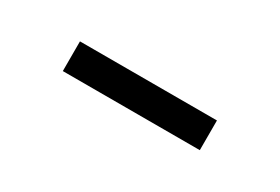

<svg xmlns="http://www.w3.org/2000/svg" viewBox="-6 -885 612 420"><g transform="rotate(30 300.0 -675.5)"><path d="M127 -638V-713H473V-638Z"/></g></svg>

Font: Montserrat Thin SemiBold
Style: Regular
Weight: 600
Version: Version 9.000